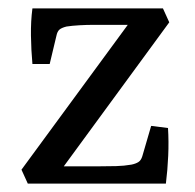

<svg xmlns="http://www.w3.org/2000/svg" viewBox="-20 -436 463 456"><path d="M293 -390 300 -377H203Q186 -377 168.5 -376Q151 -375 138 -373Q126 -370 121 -365.5Q116 -361 114 -351L98 -284H57Q54 -317 53.5 -351.5Q53 -386 57 -416H367L382 -383L122 -28L115 -41H216Q237 -41 256 -41.5Q275 -42 292 -45Q302 -47 308.5 -51Q315 -55 318 -65L339 -137L379 -132Q381 -100 379.5 -66Q378 -32 374 0H46L31 -33Z"/></svg>

Font: Yrsa
Style: Regular
Weight: 400
Designer: Anna Giedrys (Yrsa+Rasa design), David Brezina (Yrsa art-direction, Rasa art-direction, design)
Foundry: Rosetta Type Foundry
Version: Version 2.004